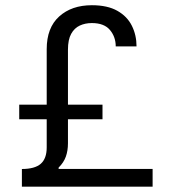

<svg xmlns="http://www.w3.org/2000/svg" viewBox="-20 -701 653 721"><path d="M324.9 -614.4Q371.1 -614.4 392.9 -588.4Q414.6 -562.4 414.6 -526.8H492.7Q492.7 -569.1 475.2 -604.2Q457.8 -639.4 420.7 -660.4Q383.6 -681.4 324.9 -681.4Q249 -681.4 202.2 -639.1Q155.4 -596.9 155.4 -516.3V-147.6Q155.4 -105.3 132.9 -85.8Q110.5 -66.4 62.2 -66.4V0H553.1V-66.7H200.1V-71.6Q219.4 -90.7 227.3 -113Q235.2 -135.2 235.2 -162.8V-514.6Q235.2 -552 247.2 -573.8Q259.1 -595.5 279.5 -605Q299.9 -614.4 324.9 -614.4ZM52.2 -253.2H364.9V-308H52.2Z"/></svg>

Font: Estedad-FD VF
Style: Regular
Weight: 100
Designer: Amin Abedi
Version: Version 7.3